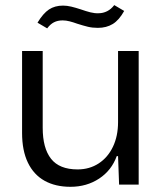

<svg xmlns="http://www.w3.org/2000/svg" viewBox="-20 -725 641 754"><path d="M66.7 -203.1V-524.7H147.7V-223Q147.7 -143 180.5 -101.4Q213.3 -59.7 284.6 -59.7Q331.4 -59.7 367.5 -83.2Q403.6 -106.7 423.6 -148.8Q443.6 -190.9 443.6 -245.3V-524.7H524.6V0H447.7L443.6 -111.9H438.4Q418.3 -56 369.4 -23.7Q320.4 8.6 256.6 8.6Q197.6 8.6 154.9 -15.2Q112.3 -39 89.5 -86.4Q66.7 -133.7 66.7 -203.1ZM282.9 -632Q267.7 -637.6 253.5 -641.2Q239.3 -644.9 226 -644.9Q206.4 -644.9 191.9 -637.4Q177.3 -629.9 165.3 -613.6L127.3 -635.9Q149.4 -672.6 172.4 -687.8Q195.4 -703 227.6 -703Q242.9 -703 260.1 -698.9Q277.4 -694.7 296.9 -688.3Q317.9 -680.9 334.9 -676.6Q351.9 -672.3 367 -673Q384.6 -673 400.5 -680.9Q416.4 -688.9 428.7 -705L467.7 -682Q447.7 -646 422.9 -630.8Q398 -615.6 364.4 -615.6Q342.6 -615.6 325.1 -619.9Q307.6 -624.1 282.9 -632Z"/></svg>

Font: Mona Sans VF XLt
Style: Regular
Weight: 200
Designer: Deni Anggara
Foundry: GitHub
Version: Version 2.000;Glyphs 3.2.3 (3260)